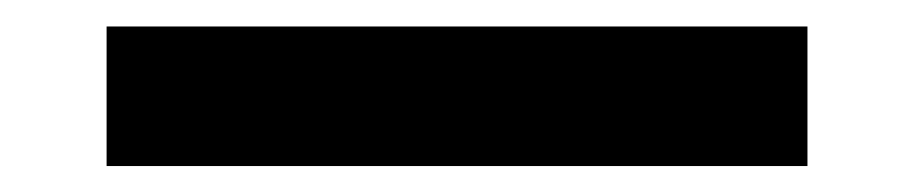

<svg xmlns="http://www.w3.org/2000/svg" viewBox="-20 -435 688 145"><path d="M60.5 -309.6V-415H589.8V-309.6Z"/></svg>

Font: GenEi M Gothic v2 Medium
Style: Regular
Weight: 500
Version: Version 2.0